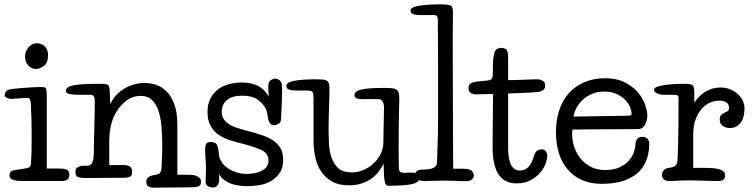

<svg xmlns="http://www.w3.org/2000/svg" viewBox="-20 -840 3490 891"><path d="M197 -58H254Q276 -58 289 -53Q302 -48 302 -28Q302 -15 293 -7.5Q284 0 272 0H93Q81 0 68.5 -0.5Q56 -1 46.5 -3.5Q37 -6 30.5 -11.5Q24 -17 24 -27Q24 -36 28 -41Q32 -46 40 -48.5Q48 -51 58.5 -52.5Q69 -54 83 -56Q105 -59 113 -62.5Q121 -66 123 -77Q126 -109 126.5 -146.5Q127 -184 127 -213Q127 -251 126 -286Q125 -321 123 -359Q122 -371 119 -378.5Q116 -386 108 -386Q104 -386 92.5 -385Q81 -384 68.5 -383.5Q56 -383 45 -382Q34 -381 30 -381Q22 -381 12 -386Q2 -391 2 -397Q2 -409 7 -415Q12 -421 21.5 -424Q31 -427 44.5 -428Q58 -429 75 -431Q88 -432 103 -433Q118 -434 132.5 -435Q147 -436 159 -436Q171 -436 179 -436Q191 -436 194 -426.5Q197 -417 197 -401ZM96 -580Q96 -587 99.5 -597.5Q103 -608 109.5 -617Q116 -626 127 -632.5Q138 -639 153 -639Q173 -639 188 -624.5Q203 -610 203 -584Q203 -548 183.5 -534Q164 -520 146 -520Q125 -520 110.5 -537Q96 -554 96 -580Z M803 -29H857Q864 -29 873.5 -28Q883 -27 892 -23.5Q901 -20 907 -13.5Q913 -7 913 4Q913 19 902 24Q891 29 876 29Q871 29 843.5 29.5Q816 30 783.5 30Q751 30 723.5 30.5Q696 31 692 31Q679 31 669 25.5Q659 20 659 3Q659 -11 668.5 -17.5Q678 -24 687 -26Q712 -29 720 -35Q728 -41 730 -65Q732 -105 732.5 -133Q733 -161 733 -163Q733 -209 729.5 -251.5Q726 -294 715.5 -325.5Q705 -357 685.5 -376Q666 -395 633 -395Q591 -395 558.5 -366.5Q526 -338 509 -300Q498 -277 492.5 -246.5Q487 -216 487 -186V-74H554Q571 -74 582 -68Q593 -62 593 -42Q593 -25 583.5 -20Q574 -15 554 -15Q550 -15 523.5 -15Q497 -15 465 -14.5Q433 -14 405.5 -14Q378 -14 373 -14Q357 -14 343.5 -18Q330 -22 330 -41Q330 -59 342.5 -65Q355 -71 367 -71H387Q396 -71 401.5 -76.5Q407 -82 410 -90.5Q413 -99 414 -108Q415 -117 415 -125Q415 -142 416 -179.5Q417 -217 418 -257Q419 -297 419.5 -329Q420 -361 420 -367Q420 -400 403 -400H351Q341 -400 329.5 -400.5Q318 -401 308.5 -402.5Q299 -404 292.5 -407.5Q286 -411 286 -417Q286 -427 293.5 -433.5Q301 -440 320 -444Q339 -448 370.5 -449.5Q402 -451 450 -451Q476 -451 482 -445Q488 -439 489 -419L492 -357Q514 -404 558 -429.5Q602 -455 652 -455Q674 -455 700.5 -447.5Q727 -440 750 -418.5Q773 -397 788 -359Q803 -321 803 -260Z M996 -33Q997 -25 997 -18Q997 -11 997 -5Q997 10 989.5 20Q982 30 967 30Q963 30 957.5 29Q952 28 946.5 25Q941 22 937.5 17Q934 12 934 4Q934 -1 935 -20.5Q936 -40 936 -54Q936 -74 934 -99Q932 -124 932 -146Q932 -162 936 -171.5Q940 -181 959 -181Q979 -181 985.5 -170Q992 -159 994 -141Q996 -127 996.5 -118.5Q997 -110 1002 -100Q1007 -89 1017 -77Q1027 -65 1043 -55.5Q1059 -46 1079.5 -39.5Q1100 -33 1126 -33Q1142 -33 1159.5 -36Q1177 -39 1192 -46Q1207 -53 1216.5 -65Q1226 -77 1226 -95Q1226 -129 1191.5 -144.5Q1157 -160 1098 -175Q1072 -181 1045 -190Q1018 -199 995 -214.5Q972 -230 957.5 -255.5Q943 -281 943 -320Q943 -357 956.5 -383Q970 -409 992 -425.5Q1014 -442 1042.5 -449.5Q1071 -457 1101 -457Q1130 -457 1151.5 -451Q1173 -445 1188 -435Q1203 -425 1212 -413.5Q1221 -402 1227 -392Q1226 -405 1225.5 -419Q1225 -433 1225 -438Q1225 -461 1236.5 -468Q1248 -475 1257 -475Q1268 -475 1278.5 -466.5Q1289 -458 1289 -432Q1289 -411 1288.5 -387.5Q1288 -364 1287 -343.5Q1286 -323 1285 -307Q1284 -291 1284 -285Q1283 -271 1272 -265Q1261 -259 1252 -259Q1239 -259 1233 -268Q1227 -277 1225 -284Q1225 -285 1224 -291.5Q1223 -298 1221.5 -306.5Q1220 -315 1218 -323Q1216 -331 1213 -336Q1201 -359 1176 -377.5Q1151 -396 1104 -396Q1057 -396 1033 -375.5Q1009 -355 1009 -322Q1009 -302 1018 -288Q1027 -274 1042 -264Q1057 -254 1077 -247.5Q1097 -241 1120 -235Q1157 -225 1189 -215Q1221 -205 1244 -190.5Q1267 -176 1280.5 -154Q1294 -132 1294 -99Q1294 -60 1277 -36Q1260 -12 1235.5 1.5Q1211 15 1182 19.5Q1153 24 1129 24Q1111 24 1091 21.5Q1071 19 1053 12.5Q1035 6 1020 -5Q1005 -16 996 -33Z M1762 -339Q1762 -380 1735 -380H1659Q1625 -380 1625 -398Q1625 -417 1656.5 -424.5Q1688 -432 1760 -432Q1782 -432 1796 -431Q1810 -430 1818 -425.5Q1826 -421 1829.5 -411Q1833 -401 1833 -383Q1833 -372 1832.5 -357Q1832 -342 1831.5 -316Q1831 -290 1830.5 -251.5Q1830 -213 1830 -156Q1830 -106 1830.5 -85Q1831 -64 1831 -60Q1831 -49 1836.5 -43.5Q1842 -38 1859 -38Q1863 -38 1868.5 -38.5Q1874 -39 1890 -39Q1926 -39 1926 -15Q1926 -5 1919 2Q1912 9 1895 13.5Q1878 18 1850 20Q1822 22 1780 22Q1769 22 1765 0Q1761 -22 1760 -81Q1753 -65 1740 -47Q1727 -29 1707.5 -14Q1688 1 1661 10.5Q1634 20 1599 20Q1552 20 1521 2.5Q1490 -15 1470.5 -44Q1451 -73 1443 -110.5Q1435 -148 1435 -187V-382Q1435 -405 1430.5 -412.5Q1426 -420 1403 -420H1350Q1335 -420 1322 -424Q1309 -428 1309 -442Q1309 -458 1345.5 -465Q1382 -472 1445 -472Q1465 -472 1477.5 -471Q1490 -470 1497 -465.5Q1504 -461 1506.5 -452Q1509 -443 1509 -427Q1509 -414 1508.5 -392Q1508 -370 1507 -344Q1506 -318 1505.5 -291.5Q1505 -265 1505 -243Q1505 -211 1506.5 -175.5Q1508 -140 1518 -110Q1528 -80 1549.5 -60Q1571 -40 1611 -40Q1641 -40 1667.5 -51.5Q1694 -63 1714.5 -82.5Q1735 -102 1747 -127Q1759 -152 1759 -180Z M2082 -785Q2082 -760 2081.5 -732.5Q2081 -705 2081 -681.5Q2081 -658 2081 -642.5Q2081 -627 2081 -626Q2081 -400 2082 -262Q2083 -124 2083 -57H2129Q2160 -57 2169.5 -47Q2179 -37 2179 -25Q2179 -17 2170.5 -8Q2162 1 2141 1Q2134 1 2122 0.5Q2110 0 2096.5 -0.5Q2083 -1 2068.5 -1.5Q2054 -2 2041 -2Q2031 -2 2018.5 -1.5Q2006 -1 1993.5 -1Q1981 -1 1969.5 -0.5Q1958 0 1950 0Q1926 0 1916.5 -8.5Q1907 -17 1907 -26Q1907 -41 1915 -46.5Q1923 -52 1928 -52L1961 -54Q2006 -57 2008 -85Q2009 -113 2010 -144Q2011 -175 2012 -214Q2013 -253 2013 -302Q2013 -351 2013 -413Q2013 -477 2013 -525.5Q2013 -574 2012.5 -612.5Q2012 -651 2012 -682Q2012 -713 2012 -742Q2012 -758 2009 -764Q2006 -770 1993 -770H1931Q1910 -770 1897.5 -774.5Q1885 -779 1885 -791Q1885 -801 1899.5 -806.5Q1914 -812 1935.5 -815Q1957 -818 1981 -819Q2005 -820 2025 -820Q2053 -820 2067.5 -815.5Q2082 -811 2082 -785Z M2268 -404Q2249 -404 2225 -403Q2201 -402 2183 -402Q2177 -402 2165.5 -408Q2154 -414 2154 -432Q2154 -446 2164 -452.5Q2174 -459 2188 -461L2239 -466Q2259 -468 2263 -475.5Q2267 -483 2267 -500Q2267 -521 2267.5 -545.5Q2268 -570 2273 -590Q2278 -610 2289 -614Q2300 -618 2305 -618Q2318 -618 2328 -611.5Q2338 -605 2338 -575V-468Q2345 -468 2365 -468.5Q2385 -469 2407.5 -470Q2430 -471 2449 -471.5Q2468 -472 2474 -472Q2486 -472 2498 -465.5Q2510 -459 2510 -443Q2510 -429 2501 -422.5Q2492 -416 2483 -414Q2447 -410 2409.5 -409Q2372 -408 2338 -406V-152Q2338 -136 2340 -118Q2342 -100 2347.5 -84.5Q2353 -69 2363.5 -59Q2374 -49 2392 -49Q2408 -49 2418 -54.5Q2428 -60 2435 -68Q2442 -76 2446 -85Q2450 -94 2453 -102Q2456 -110 2458.5 -118Q2461 -126 2465 -132.5Q2469 -139 2476 -143Q2483 -147 2495 -147Q2503 -147 2508 -143Q2513 -139 2515.5 -134Q2518 -129 2519 -124Q2520 -119 2520 -117Q2520 -103 2512 -81Q2504 -59 2486.5 -38.5Q2469 -18 2442 -3.5Q2415 11 2378 11Q2321 11 2294 -30Q2284 -45 2278.5 -62.5Q2273 -80 2270 -98.5Q2267 -117 2266.5 -134Q2266 -151 2266 -165Z M2894 -303Q2911 -303 2911 -311Q2911 -326 2903 -344.5Q2895 -363 2879.5 -378.5Q2864 -394 2840 -404.5Q2816 -415 2784 -415Q2753 -415 2728 -404.5Q2703 -394 2685 -377.5Q2667 -361 2656 -340.5Q2645 -320 2641 -299ZM2637 -239Q2636 -234 2635.5 -228.5Q2635 -223 2635 -218Q2635 -188 2645 -158Q2655 -128 2674.5 -104Q2694 -80 2722.5 -65.5Q2751 -51 2788 -51Q2827 -51 2854 -63Q2881 -75 2897.5 -93.5Q2914 -112 2921.5 -133.5Q2929 -155 2929 -173Q2929 -181 2935.5 -193Q2942 -205 2963 -205Q2975 -205 2984 -196.5Q2993 -188 2993 -173Q2993 -138 2982.5 -104.5Q2972 -71 2947 -45Q2922 -19 2879 -3Q2836 13 2772 13Q2720 13 2680.5 -4.5Q2641 -22 2614 -54Q2587 -86 2573.5 -129.5Q2560 -173 2560 -226Q2560 -284 2576 -331Q2592 -378 2622 -410Q2652 -442 2694 -459.5Q2736 -477 2787 -477Q2842 -477 2880 -457.5Q2918 -438 2941 -410.5Q2964 -383 2974 -353.5Q2984 -324 2984 -304Q2984 -281 2973 -261Q2962 -241 2942 -241Q2911 -241 2868.5 -240.5Q2826 -240 2778 -240Q2768 -240 2749 -240Q2730 -240 2709 -239.5Q2688 -239 2668.5 -239Q2649 -239 2637 -239Z M3435 -336Q3435 -319 3431.5 -303Q3428 -287 3420 -274.5Q3412 -262 3399 -254Q3386 -246 3366 -246Q3349 -246 3334.5 -255.5Q3320 -265 3320 -285Q3320 -300 3326.5 -306.5Q3333 -313 3341.5 -316.5Q3350 -320 3356.5 -324Q3363 -328 3363 -339Q3363 -358 3350 -365.5Q3337 -373 3317 -373Q3299 -373 3278 -365Q3257 -357 3239 -338Q3221 -319 3209 -288.5Q3197 -258 3197 -213V-61H3251Q3303 -61 3324 -52.5Q3345 -44 3345 -27Q3345 0 3315 0Q3300 0 3282 -0.5Q3264 -1 3245.5 -1.5Q3227 -2 3209 -2.5Q3191 -3 3177 -3Q3162 -3 3151 -2.5Q3140 -2 3129.5 -1.5Q3119 -1 3108.5 -0.5Q3098 0 3084 0Q3068 0 3060 -8.5Q3052 -17 3052 -28Q3052 -39 3059.5 -49Q3067 -59 3084 -61Q3108 -64 3115.5 -72.5Q3123 -81 3124 -95Q3125 -108 3125.5 -128.5Q3126 -149 3127 -182.5Q3128 -216 3128.5 -265Q3129 -314 3129 -386Q3129 -400 3114 -400H3065Q3040 -400 3027.5 -407.5Q3015 -415 3015 -423Q3015 -432 3030.5 -437.5Q3046 -443 3068 -446Q3090 -449 3115 -450Q3140 -451 3158 -451Q3184 -451 3193 -445Q3202 -439 3202 -413V-364Q3226 -399 3257 -416.5Q3288 -434 3323 -434Q3348 -434 3368.5 -425.5Q3389 -417 3404 -403.5Q3419 -390 3427 -372.5Q3435 -355 3435 -336Z"/></svg>

Font: Life Savers
Style: Bold
Weight: 700
Designer: Pablo Impallari, Rodrigo Fuenzalida, Brenda Gallo
Foundry: Pablo Impallari, Rodrigo Fuenzalida, Brenda Gallo
Version: Version 3.001; ttfautohint (v0.95) -l 8 -r 50 -G 200 -x 14 -